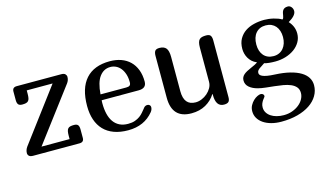

<svg xmlns="http://www.w3.org/2000/svg" viewBox="-88 -839 2322 1348"><g transform="rotate(-15 1073.5 -165.0)"><path d="M83 -502H407.2Q426.3 -502 435.1 -493.2Q443.8 -484.4 443.8 -473.1Q443.8 -460 439.9 -449.2Q436 -438.5 429.2 -429.2L141.1 -46.9H345.2V-70.8Q345.2 -91.3 347.9 -103.8Q350.6 -116.2 356.9 -123Q363.3 -129.9 373.8 -132.3Q384.3 -134.8 399.9 -134.8Q420.9 -134.8 429 -124.8Q437 -114.7 437 -92.8V-30.8Q437 0 404.8 0H67.9Q47.4 0 38.6 -8.5Q29.8 -17.1 29.8 -28.8Q29.8 -51.8 44.9 -73.2L331.1 -455.1H143.1V-431.2Q143.1 -411.6 140.6 -399.2Q138.2 -386.7 131.8 -379.6Q125.5 -372.6 114.7 -369.9Q104 -367.2 87.9 -367.2Q67.4 -367.2 59.1 -377.2Q50.8 -387.2 50.8 -409.2V-471.2Q50.8 -502 83 -502Z M909.2 -126Q913.6 -131.3 920.2 -134.3Q926.8 -137.2 934.1 -137.2Q942.9 -137.2 950 -131.3Q957 -125.5 957 -116.2Q957 -97.7 944.3 -82Q877.4 0 760.3 0Q701.7 0 657.2 -16.4Q612.8 -32.7 583.3 -63.7Q553.7 -94.7 538.8 -138.9Q523.9 -183.1 523.9 -238.8Q523.9 -368.2 583.7 -435.1Q643.6 -502 758.3 -502Q803.7 -502 840.6 -488.8Q877.4 -475.6 903.8 -450Q930.2 -424.3 944.6 -386.7Q959 -349.1 959 -300.8Q959 -252 902.3 -252H633.3Q632.8 -248 632.6 -242.4Q632.3 -236.8 632.3 -230Q632.3 -187 640.6 -152.6Q648.9 -118.2 666 -94Q683.1 -69.8 709.2 -56.9Q735.4 -43.9 771 -43.9Q800.3 -43.9 821.3 -51.5Q842.3 -59.1 857.2 -70.1Q872.1 -81.1 882.3 -93.3Q892.6 -105.5 899.9 -114.3ZM752 -461.9Q703.6 -461.9 673.1 -421.1Q642.6 -380.4 636.2 -293.9H823.2Q840.8 -293.9 848.9 -300.3Q856.9 -306.6 856.9 -323.2Q856.9 -356.9 848.4 -382.8Q839.8 -408.7 825.4 -426.3Q811 -443.8 792 -452.9Q772.9 -461.9 752 -461.9Z M1183.1 -419.9V-169.9Q1183.1 -66.9 1268.1 -66.9Q1290 -66.9 1312.5 -76.2Q1335 -85.4 1353.3 -101.3Q1371.6 -117.2 1383.3 -137.9Q1395 -158.7 1395 -182.1V-430.2Q1395 -452.6 1398.7 -466.6Q1402.3 -480.5 1409.9 -488.3Q1417.5 -496.1 1429.7 -499Q1441.9 -502 1459 -502Q1482.4 -502 1490.7 -490.5Q1499 -479 1499 -455.1V-43Q1499 -19.5 1489.3 -9.8Q1479.5 0 1456.1 0Q1397 0 1397 -85.9V-92.8H1395Q1368.7 -50.3 1324 -25.1Q1279.3 0 1220.2 0Q1079.1 0 1079.1 -150.9V-455.1Q1079.1 -479 1087.4 -490.5Q1095.7 -502 1119.1 -502Q1152.8 -502 1168 -483.2Q1183.1 -464.4 1183.1 -419.9Z M1842.3 180.2Q1876 180.2 1904.3 169.9Q1932.6 159.7 1953.6 142.8Q1974.6 126 1986.3 104.2Q1998 82.5 1998 60.1Q1998 33.7 1983.9 17.1Q1969.7 0.5 1946.3 -9.5Q1922.9 -19.5 1892.8 -24.7Q1862.8 -29.8 1831.3 -33.2Q1799.8 -36.6 1769.3 -39.8Q1738.8 -43 1714.4 -49.3Q1676.3 -59.1 1653.6 -78.9Q1630.9 -98.6 1630.9 -127.9Q1630.9 -141.1 1636 -151.4Q1641.1 -161.6 1650.6 -169.9Q1660.2 -178.2 1673.8 -185.5Q1687.5 -192.9 1704.6 -200.2Q1722.7 -208 1734.9 -214.1Q1747.1 -220.2 1753.9 -225.1V-228Q1735.4 -235.4 1721.4 -248Q1707.5 -260.7 1698.2 -276.6Q1689 -292.5 1684.6 -309.8Q1680.2 -327.1 1680.2 -344.2Q1680.2 -387.2 1697.3 -417.2Q1714.4 -447.3 1742.4 -466.1Q1770.5 -484.9 1806.6 -493.4Q1842.8 -502 1880.9 -502Q1895.5 -502 1912.8 -500Q1930.2 -498 1947.3 -493.9Q1964.4 -489.7 1979.7 -484.1Q1995.1 -478.5 2005.9 -471.2Q2011.2 -473.6 2013.7 -480.2Q2016.1 -486.8 2017.6 -495.6Q2019 -504.4 2021 -513.9Q2022.9 -523.4 2027.6 -531.5Q2032.2 -539.6 2041.3 -544.7Q2050.3 -549.8 2065.9 -549.8Q2080.1 -549.8 2090.6 -537.4Q2101.1 -524.9 2101.1 -507.8Q2101.1 -475.6 2043.9 -441.9Q2081.1 -401.9 2081.1 -350.1Q2081.1 -316.4 2064.9 -288.6Q2048.8 -260.7 2021.5 -241Q1994.1 -221.2 1958 -210.2Q1921.9 -199.2 1882.3 -199.2Q1830.6 -199.2 1802.2 -208Q1791 -199.7 1780.8 -193.6Q1770.5 -187.5 1762.7 -181.6Q1754.9 -175.8 1750 -168.9Q1745.1 -162.1 1745.1 -151.9Q1745.1 -145 1749.5 -138.7Q1753.9 -132.3 1765.9 -126.7Q1777.8 -121.1 1799.6 -117.2Q1821.3 -113.3 1856 -111.8Q1917.5 -108.9 1963.4 -97.4Q2009.3 -85.9 2040 -67.4Q2070.8 -48.8 2085.9 -23.9Q2101.1 1 2101.1 30.8Q2101.1 71.8 2080.6 106.7Q2060.1 141.6 2022.7 166.7Q1985.4 191.9 1932.6 206.1Q1879.9 220.2 1814.9 220.2Q1773.9 220.2 1740.7 210.9Q1707.5 201.7 1683.8 185.3Q1660.2 168.9 1647.2 146.5Q1634.3 124 1634.3 97.2Q1634.3 73.2 1644.5 54.4Q1654.8 35.6 1668.7 22.5Q1682.6 9.3 1697.5 2.2Q1712.4 -4.9 1722.2 -4.9Q1732.9 -4.9 1739 1Q1745.1 6.8 1745.1 15.1Q1745.1 19 1740 24.9Q1734.9 30.8 1728.5 40Q1722.2 49.3 1717 61.5Q1711.9 73.7 1711.9 89.8Q1711.9 110.4 1721.9 127Q1731.9 143.6 1749.5 155.5Q1767.1 167.5 1791 173.8Q1814.9 180.2 1842.3 180.2ZM1978 -352.1Q1978 -376.5 1971.4 -396.7Q1964.8 -417 1952.4 -431.4Q1939.9 -445.8 1921.9 -453.9Q1903.8 -461.9 1880.9 -461.9Q1835.4 -461.9 1809.3 -431.6Q1783.2 -401.4 1783.2 -348.1Q1783.2 -323.2 1789.8 -303.2Q1796.4 -283.2 1808.8 -268.8Q1821.3 -254.4 1839.4 -246.6Q1857.4 -238.8 1880.9 -238.8Q1902.8 -238.8 1920.9 -247.1Q1939 -255.4 1951.7 -270.5Q1964.4 -285.6 1971.2 -306.4Q1978 -327.1 1978 -352.1Z"/></g></svg>

Font: Marmelad
Style: Regular
Weight: 400
Designer: Manvel Shmavonyan
Foundry: Cyreal (www.cyreal.org)
Version: Version 1.000